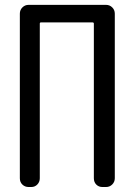

<svg xmlns="http://www.w3.org/2000/svg" viewBox="-20 -750 540 770"><path d="M94.7 0Q80.1 0 69.8 -9.8Q59.6 -19.5 59.6 -35.2V-695.3Q59.6 -710 69.8 -720.2Q80.1 -730.5 94.7 -730.5H405.3Q419.9 -730.5 430.2 -720.2Q440.4 -710 440.4 -695.3V-35.2Q440.4 -20.5 430.2 -10.3Q419.9 0 405.3 0H390.6Q376 0 366.2 -9.8Q356.4 -19.5 356.4 -35.2V-655.3Q356.4 -660.2 350.6 -660.2H144.5Q139.6 -660.2 139.6 -655.3V-35.2Q139.6 -20.5 129.9 -10.3Q120.1 0 105.5 0Z"/></svg>

Font: Rounded-L Mgen+ 2m regular
Style: Regular
Weight: 400
Designer: [Source Han Sans]
Ryoko NISHIZUKA  (kana & ideographs); Paul D. Hunt (Latin, Greek & Cyrillic); Wenlong ZHANG  (bopomofo
Version: Version 1.059.20150602